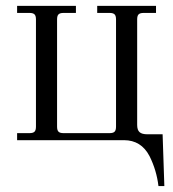

<svg xmlns="http://www.w3.org/2000/svg" viewBox="-20 -476 588 652"><path d="M38.1 0V-23.9H80.1Q92.3 -23.9 97.2 -28.8Q102.1 -33.7 102.1 -45.9V-410.2Q102.1 -422.4 97.2 -427.2Q92.3 -432.1 80.1 -432.1H38.1V-456.1H237.8V-432.1H195.8Q183.6 -432.1 178.7 -427.2Q173.8 -422.4 173.8 -410.2V-45.9Q173.8 -33.7 178.7 -28.8Q183.6 -23.9 195.8 -23.9H352.1Q364.3 -23.9 369.1 -28.8Q374 -33.7 374 -45.9V-410.2Q374 -422.4 369.1 -427.2Q364.3 -432.1 352.1 -432.1H310.1V-456.1H509.8V-432.1H467.8Q455.6 -432.1 450.7 -427.2Q445.8 -422.4 445.8 -410.2V-51.8Q445.8 -34.2 454.1 -27.1Q462.4 -20 480 -20H532.2L538.1 155.8H518.1Q511.7 102.1 487.8 54.2Q459.5 0 400.9 0Z"/></svg>

Font: Flanker Steampunk
Style: Regular
Weight: 400
Designer: Alexey Kryukov, Leonardo Di Lena
Foundry: Alexey Kryukov, Leonardo Di Lena
Version: 1.210